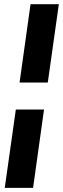

<svg xmlns="http://www.w3.org/2000/svg" viewBox="-20 -736 303 924"><path d="M263.2 -715.8 210 -338.9H74.2L127 -715.8ZM2.9 168 56.2 -209H191.9L139.2 168Z"/></svg>

Font: Human Sans Bold
Style: Italic
Weight: 700
Italic angle: -8°
Designer: Tim Radville
Foundry: Continuum
Version: Version 1.000;FEAKit 1.0